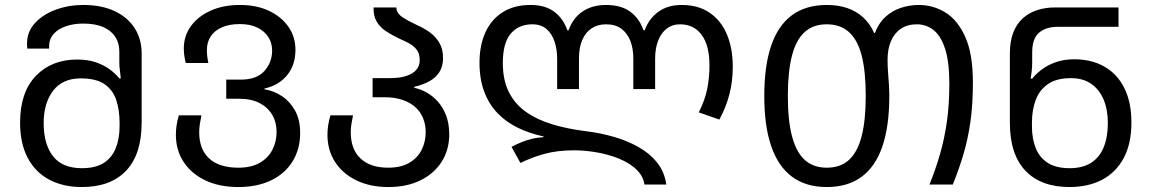

<svg xmlns="http://www.w3.org/2000/svg" viewBox="-20 -744 4642 774"><path d="M310 10Q235 10 179 -19.5Q123 -49 92 -107Q61 -165 61 -250Q61 -372 124.5 -438Q188 -504 291 -504Q333 -504 364.5 -493.5Q396 -483 420 -466Q444 -449 461 -428H467Q466 -439 463.5 -458Q461 -477 461 -494V-537Q461 -570 445 -595Q429 -620 397 -634.5Q365 -649 315 -649Q278 -649 246.5 -638.5Q215 -628 196.5 -607.5Q178 -587 178 -557Q178 -554 178 -552.5Q178 -551 178 -548H90Q89 -556 89 -560Q89 -564 89 -569Q89 -616 121 -651Q153 -686 205 -705Q257 -724 316 -724Q389 -724 441.5 -699.5Q494 -675 522.5 -631Q551 -587 551 -528V-250Q551 -122 488.5 -56Q426 10 310 10ZM310 -66Q365 -66 398 -87Q431 -108 446.5 -146.5Q462 -185 462 -235V-250Q462 -299 449 -339.5Q436 -380 402.5 -404Q369 -428 305 -428Q232 -428 194 -378Q156 -328 156 -248Q156 -163 193.5 -114.5Q231 -66 310 -66Z M941 10Q864 10 807.5 -17Q751 -44 720 -91.5Q689 -139 689 -201Q689 -220 692 -239.5Q695 -259 701 -279H792Q788 -260 785.5 -243Q783 -226 783 -211Q783 -142 823.5 -105Q864 -68 941 -68Q993 -68 1027 -87.5Q1061 -107 1078 -140Q1095 -173 1095 -213Q1095 -251 1077.5 -281Q1060 -311 1026.5 -328.5Q993 -346 943 -346H892V-423H950Q1015 -423 1046 -458Q1077 -493 1077 -540Q1077 -571 1061.5 -595Q1046 -619 1017 -633Q988 -647 947 -647Q905 -647 875 -634Q845 -621 829.5 -597.5Q814 -574 814 -542Q814 -529 815.5 -516.5Q817 -504 820 -490H729Q725 -505 723 -519.5Q721 -534 721 -549Q721 -599 749.5 -638.5Q778 -678 829 -701Q880 -724 947 -724Q1014 -724 1064 -700.5Q1114 -677 1142.5 -636.5Q1171 -596 1171 -543Q1171 -482 1137.5 -441Q1104 -400 1046 -387V-384Q1084 -378 1116.5 -356.5Q1149 -335 1169.5 -298Q1190 -261 1190 -208Q1190 -143 1159.5 -93.5Q1129 -44 1073 -17Q1017 10 941 10Z M1545 10Q1472 10 1416.5 -17Q1361 -44 1330.5 -91.5Q1300 -139 1300 -201Q1300 -220 1303 -239.5Q1306 -259 1312 -279H1403Q1399 -260 1396.5 -243Q1394 -226 1394 -211Q1394 -142 1433.5 -105Q1473 -68 1545 -68Q1596 -68 1629.5 -87.5Q1663 -107 1679.5 -139.5Q1696 -172 1696 -212Q1696 -241 1686 -266.5Q1676 -292 1655.5 -311Q1635 -330 1603.5 -341Q1572 -352 1530 -352H1482V-429H1550Q1593 -429 1620 -438.5Q1647 -448 1659.5 -464Q1672 -480 1672 -501Q1672 -528 1659.5 -544Q1647 -560 1628 -570Q1609 -580 1588 -589Q1561 -602 1537 -617.5Q1513 -633 1499 -656Q1485 -679 1486 -714H1578Q1578 -691 1602 -675Q1626 -659 1663 -642Q1688 -631 1711.5 -614.5Q1735 -598 1750.5 -572.5Q1766 -547 1766 -510Q1766 -476 1751 -453Q1736 -430 1710 -416Q1684 -402 1650 -394V-390Q1675 -385 1700 -371Q1725 -357 1745.5 -334Q1766 -311 1778.5 -278Q1791 -245 1791 -202Q1791 -140 1760.5 -92Q1730 -44 1675 -17Q1620 10 1545 10Z M2578 0Q2574 -28 2555.5 -50Q2537 -72 2508 -88.5Q2479 -105 2443 -116Q2407 -127 2368.5 -132.5Q2330 -138 2294 -138Q2226 -138 2174 -123.5Q2122 -109 2078 -87L2042 -152Q2061 -162 2081.5 -170.5Q2102 -179 2124.5 -184.5Q2147 -190 2171 -191V-194Q2115 -206 2067.5 -229Q2020 -252 1985.5 -288Q1951 -324 1932 -374.5Q1913 -425 1913 -491Q1913 -561 1936.5 -613Q1960 -665 2006 -694.5Q2052 -724 2119 -724Q2178 -724 2214.5 -696.5Q2251 -669 2267 -622H2272Q2290 -672 2329 -698Q2368 -724 2423 -724Q2484 -724 2521 -696.5Q2558 -669 2574 -622H2579Q2596 -669 2634 -696.5Q2672 -724 2728 -724Q2795 -724 2841 -692.5Q2887 -661 2910.5 -605Q2934 -549 2934 -475Q2934 -416 2920.5 -364Q2907 -312 2880 -262L2797 -291Q2822 -341 2831 -385.5Q2840 -430 2840 -481Q2840 -561 2808.5 -603.5Q2777 -646 2721 -646Q2690 -646 2667.5 -628.5Q2645 -611 2633 -580Q2621 -549 2621 -507V-385H2533V-509Q2533 -549 2521 -579.5Q2509 -610 2485 -628Q2461 -646 2423 -646Q2389 -646 2364.5 -629.5Q2340 -613 2327 -582.5Q2314 -552 2314 -509V-385H2226V-507Q2226 -545 2215.5 -576.5Q2205 -608 2183 -627Q2161 -646 2126 -646Q2071 -646 2039 -608.5Q2007 -571 2007 -490Q2007 -421 2031.5 -372.5Q2056 -324 2101 -292.5Q2146 -261 2207.5 -242.5Q2269 -224 2343 -215Q2400 -208 2454 -192.5Q2508 -177 2553.5 -151.5Q2599 -126 2629 -88.5Q2659 -51 2666 0Z M3684 -724Q3742 -724 3791.5 -693.5Q3841 -663 3871.5 -594.5Q3902 -526 3902 -412Q3902 -323 3892 -253Q3882 -183 3864 -122.5Q3846 -62 3821 0H3727Q3753 -65 3770.5 -126.5Q3788 -188 3797.5 -256Q3807 -324 3807 -407Q3807 -496 3789.5 -548.5Q3772 -601 3742.5 -623.5Q3713 -646 3676 -646Q3638 -646 3611.5 -628Q3585 -610 3571.5 -578Q3558 -546 3558 -503Q3558 -477 3560 -451.5Q3562 -426 3563.5 -402.5Q3565 -379 3565 -357Q3565 -235 3537 -153.5Q3509 -72 3453 -31Q3397 10 3313 10Q3229 10 3173 -31.5Q3117 -73 3089 -154.5Q3061 -236 3061 -357Q3061 -479 3089 -560.5Q3117 -642 3173 -683Q3229 -724 3313 -724Q3359 -724 3395.5 -711.5Q3432 -699 3459.5 -674Q3487 -649 3504 -611H3507Q3522 -651 3549.5 -676Q3577 -701 3612 -712.5Q3647 -724 3684 -724ZM3313 -68Q3368 -68 3402.5 -99.5Q3437 -131 3453.5 -195Q3470 -259 3470 -357Q3470 -457 3453.5 -520.5Q3437 -584 3402 -615Q3367 -646 3313 -646Q3258 -646 3223.5 -614.5Q3189 -583 3172.5 -519Q3156 -455 3156 -357Q3156 -258 3173 -194Q3190 -130 3224.5 -99Q3259 -68 3313 -68Z M4292 10Q4176 10 4113.5 -56Q4051 -122 4051 -250V-528Q4051 -578 4065 -613.5Q4079 -649 4104 -671Q4129 -693 4162 -703.5Q4195 -714 4233 -714H4489V-636H4245Q4197 -636 4169 -612.5Q4141 -589 4141 -533V-493Q4141 -476 4139 -457Q4137 -438 4135 -427H4141Q4158 -448 4182 -465.5Q4206 -483 4238 -494Q4270 -505 4311 -505Q4380 -505 4432 -475.5Q4484 -446 4512.5 -389Q4541 -332 4541 -250Q4541 -165 4510 -107Q4479 -49 4423 -19.5Q4367 10 4292 10ZM4292 -66Q4345 -66 4379 -88Q4413 -110 4429.5 -151Q4446 -192 4446 -248Q4446 -302 4429 -342.5Q4412 -383 4379 -406Q4346 -429 4297 -429Q4239 -429 4204.5 -405Q4170 -381 4155 -340.5Q4140 -300 4140 -250V-235Q4140 -185 4155.5 -146.5Q4171 -108 4204.5 -87Q4238 -66 4292 -66Z"/></svg>

Font: Noto Sans Ambassadori
Style: Regular
Weight: 400
Designer: Monotype Design Team
Foundry: Monotype Imaging Inc.
Version: Version 2.013